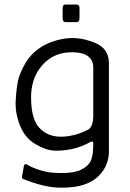

<svg xmlns="http://www.w3.org/2000/svg" viewBox="-20 -668 584 863"><path d="M253.5 -53.5Q315.2 -54.2 375.2 -84.7Q398.2 -97 399.2 -145.3V-364.3Q399.2 -396.8 376.3 -414.6Q353.5 -432.3 309.4 -433.1Q265.3 -433.8 233.5 -420.7Q195.3 -404.7 168.7 -373.6Q142 -342.5 130.2 -304.5Q118.5 -266.5 119.8 -223.3Q120.8 -133 156.9 -93.4Q193 -53.8 253.5 -53.5ZM79.3 123.3 87.3 78.2Q90.5 65.2 102.5 72.2Q120 83 143 91.2Q169.3 100.3 191.4 104.8Q213.5 109.2 249.7 109.7Q313.5 111 346.2 94Q379 77 389.1 52.7Q399.2 28.3 399.2 -23.2Q400 -36.7 385.8 -29.3Q344.2 -6.7 302.5 2.1Q260.8 10.8 222 9Q185.2 7 137.9 -21.1Q90.7 -49.2 68.6 -107Q46.5 -164.8 50.8 -220.5Q55.3 -292.8 66 -323.8Q76.7 -354.8 97.5 -389.2Q118.3 -423.5 152.8 -448.5Q187.2 -473.5 231.8 -486Q298.8 -505.2 360.1 -490.6Q421.3 -476 445.4 -450.3Q469.5 -424.7 469.5 -383.2V17.5Q469.5 40.5 459.6 67.8Q449.7 95.2 425.7 120.7Q401.7 146.2 361.1 160.8Q320.5 175.5 257.3 175.5Q211 176.3 156.7 161.3Q128 153.8 85.3 137.2Q77.3 135 79.3 123.3ZM261.5 -586.3V-631.3Q261.7 -647.5 273.8 -647.5H323.2Q338.3 -647.5 337.3 -631.5V-586.3Q337.5 -568.3 323.8 -568.5H274.7Q261.5 -568.7 261.5 -586.3Z"/></svg>

Font: Vivano Light
Style: Regular
Weight: 300
Designer: Joe Prince, Josias Burgherr
Version: Version 2.064;September 19, 2022;FontCreator 14.0.0.2877 64-